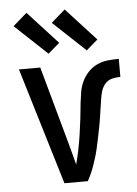

<svg xmlns="http://www.w3.org/2000/svg" viewBox="-54 -809 608 851"><g transform="rotate(-5 250.0 -383.5)"><path d="M302 0H198L41 -520H136L232 -173Q238 -150 244.5 -126Q251 -102 257 -78Q266 -111 272.5 -144Q279 -177 284 -210.5Q289 -244 293 -278Q297 -312 300 -345V-346Q303 -371 307 -395.5Q311 -420 321.5 -442.5Q332 -465 349.5 -483.5Q367 -502 389.5 -512.5Q412 -523 437 -525.5Q462 -528 486 -528V-448Q468 -448 449.5 -443.5Q431 -439 418.5 -425Q406 -411 400.5 -393Q395 -375 392.5 -357Q390 -339 387 -320.5Q384 -302 381.5 -283.5Q379 -265 375.5 -247Q372 -229 368.5 -211Q365 -193 361 -174.5Q357 -156 353 -138Q349 -120 343.5 -102.5Q338 -85 332 -67.5Q326 -50 318.5 -33Q311 -16 302 0ZM348 -578 204 -713 266 -767 399 -622ZM178 -578 34 -713 96 -767 229 -622Z"/></g></svg>

Font: Iosevka Medium
Style: Regular
Weight: 500
Monospace: yes
Designer: Belleve Invis
Foundry: Belleve Invis
Version: Version 32.5.0; ttfautohint (v1.8.4)